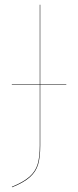

<svg xmlns="http://www.w3.org/2000/svg" viewBox="-20 -700 330 811"><path d="M260 -341H150V-85Q150 -36 141 -5.5Q132 25 106.5 48Q81 71 31 91L30 89Q79 69 104.5 46.5Q130 24 139 -6.5Q148 -37 148 -85V-341H30V-343H148V-680H150V-343H260Z"/></svg>

Font: FiraGO Two
Style: Regular
Weight: 100
Designer: bBox Type
Foundry: bBox Type GmbH
Version: Version 1.001